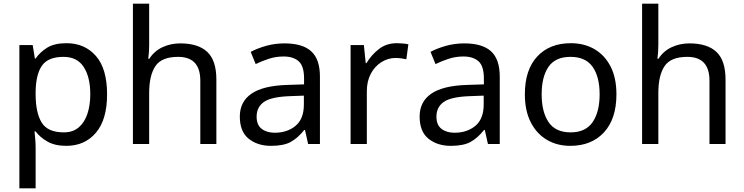

<svg xmlns="http://www.w3.org/2000/svg" viewBox="-20 -780 4031 1040"><path d="M340 -546Q439 -546 499.5 -477Q560 -408 560 -269Q560 -132 499.5 -61Q439 10 339 10Q277 10 236.5 -13.5Q196 -37 173 -68H167Q169 -51 171 -25Q173 1 173 20V240H85V-536H157L169 -463H173Q197 -498 236 -522Q275 -546 340 -546ZM324 -472Q242 -472 208.5 -426Q175 -380 173 -286V-269Q173 -170 205.5 -116.5Q238 -63 326 -63Q375 -63 406.5 -90Q438 -117 453.5 -163.5Q469 -210 469 -270Q469 -362 433.5 -417Q398 -472 324 -472Z M788 -537Q788 -497 783 -462H789Q815 -503 859.5 -524Q904 -545 956 -545Q1054 -545 1103 -498.5Q1152 -452 1152 -349V0H1065V-343Q1065 -472 945 -472Q855 -472 821.5 -421.5Q788 -371 788 -277V0H700V-760H788Z M1521 -545Q1619 -545 1666 -502Q1713 -459 1713 -365V0H1649L1632 -76H1628Q1593 -32 1554.5 -11Q1516 10 1448 10Q1375 10 1327 -28.5Q1279 -67 1279 -149Q1279 -229 1342 -272.5Q1405 -316 1536 -320L1627 -323V-355Q1627 -422 1598 -448Q1569 -474 1516 -474Q1474 -474 1436 -461.5Q1398 -449 1365 -433L1338 -499Q1373 -518 1421 -531.5Q1469 -545 1521 -545ZM1547 -259Q1447 -255 1408.5 -227Q1370 -199 1370 -148Q1370 -103 1397.5 -82Q1425 -61 1468 -61Q1536 -61 1581 -98.5Q1626 -136 1626 -214V-262Z M2129 -546Q2144 -546 2161.5 -544.5Q2179 -543 2192 -540L2181 -459Q2168 -462 2152.5 -464Q2137 -466 2123 -466Q2082 -466 2046 -443.5Q2010 -421 1988.5 -380.5Q1967 -340 1967 -286V0H1879V-536H1951L1961 -438H1965Q1991 -482 2032 -514Q2073 -546 2129 -546Z M2495 -545Q2593 -545 2640 -502Q2687 -459 2687 -365V0H2623L2606 -76H2602Q2567 -32 2528.5 -11Q2490 10 2422 10Q2349 10 2301 -28.5Q2253 -67 2253 -149Q2253 -229 2316 -272.5Q2379 -316 2510 -320L2601 -323V-355Q2601 -422 2572 -448Q2543 -474 2490 -474Q2448 -474 2410 -461.5Q2372 -449 2339 -433L2312 -499Q2347 -518 2395 -531.5Q2443 -545 2495 -545ZM2521 -259Q2421 -255 2382.5 -227Q2344 -199 2344 -148Q2344 -103 2371.5 -82Q2399 -61 2442 -61Q2510 -61 2555 -98.5Q2600 -136 2600 -214V-262Z M3319 -269Q3319 -136 3251.5 -63Q3184 10 3069 10Q2998 10 2942.5 -22.5Q2887 -55 2855 -117.5Q2823 -180 2823 -269Q2823 -402 2890 -474Q2957 -546 3072 -546Q3145 -546 3200.5 -513.5Q3256 -481 3287.5 -419.5Q3319 -358 3319 -269ZM2914 -269Q2914 -174 2951.5 -118.5Q2989 -63 3071 -63Q3152 -63 3190 -118.5Q3228 -174 3228 -269Q3228 -364 3190 -418Q3152 -472 3070 -472Q2988 -472 2951 -418Q2914 -364 2914 -269Z M3546 -537Q3546 -497 3541 -462H3547Q3573 -503 3617.5 -524Q3662 -545 3714 -545Q3812 -545 3861 -498.5Q3910 -452 3910 -349V0H3823V-343Q3823 -472 3703 -472Q3613 -472 3579.5 -421.5Q3546 -371 3546 -277V0H3458V-760H3546Z"/></svg>

Font: Noto Sans Chakma
Style: Regular
Weight: 400
Designer: Zachary Quinn Scheuren - Monotype Design Team
Foundry: Monotype Imaging Inc.
Version: Version 2.003; ttfautohint (v1.8.4.7-5d5b)